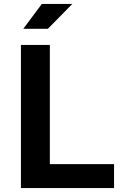

<svg xmlns="http://www.w3.org/2000/svg" viewBox="-20 -959 660 979"><path d="M86.7 0V-730H234.2V0ZM561.5 0H159.8V-122.1H561.5ZM224 -812.1 348.8 -939H193.4L98.7 -812.1Z"/></svg>

Font: Monaspace Neon Var
Style: Regular
Weight: 400
Designer: Riley Cran and the Lettermatic Team
Version: Version 1.000 (Monaspace Neon Var)